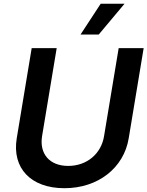

<svg xmlns="http://www.w3.org/2000/svg" viewBox="-20 -981 777 1012"><path d="M404.5 -799H500.4L636.4 -961.3H510.7ZM605.5 -727.3 528.4 -263.1C513.8 -172.2 439.6 -106.5 339.5 -106.5C239.3 -106.5 187.1 -172.2 201.7 -263.1L278.8 -727.3H147L68.2 -252.1C42.6 -95.9 141.3 11 319.6 11C496.8 11 632.8 -95.9 658.4 -252.1L737.2 -727.3Z"/></svg>

Font: TID UI Semi Bold
Style: Italic
Weight: 600
Italic angle: -9.39999°
Designer: The TID Project Authors
Foundry: Bakken & Bæck
Version: Version 1.001;hotconv 1.0.109;makeotfexe 2.5.65596